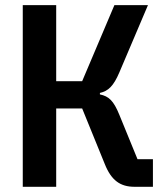

<svg xmlns="http://www.w3.org/2000/svg" viewBox="-20 -718 640 738"><path d="M67.5 0H196V-301.1H295.8L382.5 -88.1C408 -23.8 442.8 0 497.5 0H567.8V-106.2H508.5L438.6 -277C416.5 -331.3 398.1 -348 364 -355.1V-360.8C396 -367.9 416.5 -387.1 438.9 -440L548.7 -698.2H419.7L295.8 -405.9H196V-698.2H67.5Z"/></svg>

Font: Margiela Mono SemiBold
Style: Regular
Weight: 600
Designer: Mike Abbink, Paul van der Laan, Pieter van Rosmalen
Foundry: Bold Monday
Version: Version 2.003 2021